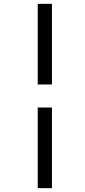

<svg xmlns="http://www.w3.org/2000/svg" viewBox="-20 -889 441 1000"><path d="M176.5 -869H250.5V-449H176.5ZM176.5 -329H250.5V91H176.5Z"/></svg>

Font: Merriweather 60pt SemiBold
Style: Italic
Weight: 600
Italic angle: -7.8°
Version: Version 2.101